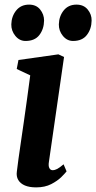

<svg xmlns="http://www.w3.org/2000/svg" viewBox="-20 -802 417 832"><path d="M136.5 10Q107.5 10 88 1.8Q68.5 -6.5 59.2 -22Q50 -37.5 53 -58.5Q55.5 -80.5 60 -113Q64.5 -145.5 70.5 -186Q76.5 -226.5 83.2 -273.5Q90 -320.5 97 -371.5Q104 -422.5 111 -475.5L52.5 -503L60 -542L233 -566.5L257.5 -555L192 -101Q189 -83 193.8 -73.8Q198.5 -64.5 208 -64.5Q217.5 -64.5 228 -70Q238.5 -75.5 255.5 -90L268.5 -59.5Q263 -52 246.2 -35.2Q229.5 -18.5 202 -4.2Q174.5 10 136.5 10ZM90.5 -624.5Q64.5 -624.5 46.5 -646.5Q28.5 -668.5 29 -696.5Q30 -732 50.5 -757Q71 -782 106 -782Q137 -782 154 -760.8Q171 -739.5 171 -713Q170.5 -676.5 150.8 -650.5Q131 -624.5 90.5 -624.5ZM296.5 -624.5Q270.5 -624.5 252.5 -646.5Q234.5 -668.5 235 -696.5Q236 -732 256.2 -757Q276.5 -782 311.5 -782Q342.5 -782 360 -760.8Q377.5 -739.5 377 -713Q376.5 -676.5 356.5 -650.5Q336.5 -624.5 296.5 -624.5Z"/></svg>

Font: Merriweather 20pt
Style: Bold Italic
Weight: 700
Italic angle: -7.8°
Version: Version 2.101